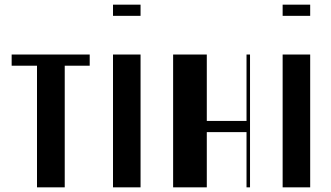

<svg xmlns="http://www.w3.org/2000/svg" viewBox="-20 -804 1421 824"><path d="M365 -570V-522H257.8V0H138.8V-522H30V-570Z M465 -570H583.2V0H465ZM465 -784H583.2V-736H465Z M723 0V-570H867.5V-285H1038V-570H1053V0H1038V-237H867.5V0Z M1193 -570H1311.2V0H1193ZM1193 -784H1311.2V-736H1193Z"/></svg>

Font: Facade Sud
Style: Regular
Weight: 100
Designer: Éléonore Fines
Foundry: Velvetyne Type Foundry
Version: Version 1.001;Glyphs 3.2 (3202)